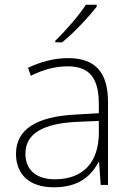

<svg xmlns="http://www.w3.org/2000/svg" viewBox="-20 -786 561 816"><path d="M391 -758V-766H345C318 -723 257 -653 215 -613V-606H244C296 -648 358 -715 391 -758ZM269 -539C208 -539 150 -522 99 -498L111 -464C166 -491 214 -504 268 -504C356 -504 400 -459 400 -345V-305L300 -299C139 -291 48 -238 48 -133C48 -44 105 10 209 10C314 10 367 -37 399 -98H401L408 0H439V-353C439 -482 382 -539 269 -539ZM304 -268 400 -272V-219C399 -101 338 -24 213 -24C134 -24 88 -64 88 -133C88 -221 168 -261 304 -268Z"/></svg>

Font: Noto Sans Myanmar ExtraLight
Style: Regular
Weight: 200
Designer: Monotype Design Team
Foundry: Monotype Imaging Inc.
Version: Version 2.107